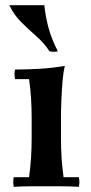

<svg xmlns="http://www.w3.org/2000/svg" viewBox="-20 -718 351 740"><path d="M284 -35Q288 -17 284 2Q250 0 218.5 0Q187 0 159 0Q131 0 99.5 0Q68 0 33 2Q29 -17 33 -35H92Q97 -71 99.5 -107.5Q102 -144 102 -185V-265Q102 -346 92 -413H38Q34 -432 38 -450Q86 -450 134.5 -453Q183 -456 230 -464Q224 -441 221 -404.5Q218 -368 216.5 -330.5Q215 -293 215 -265V-185Q215 -144 217.5 -107.5Q220 -71 225 -35ZM16 -698H151Q155 -656 166.5 -612.5Q178 -569 203 -520Q187 -517 171 -520Q151 -551 121.5 -577Q92 -603 63 -631.5Q34 -660 16 -698Z"/></svg>

Font: Poltawski Nowy SemiBold
Style: Regular
Weight: 600
Version: Version 1.001;gftools[0.9.25]